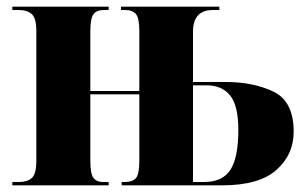

<svg xmlns="http://www.w3.org/2000/svg" viewBox="-20 -556 908 576"><path d="M17 0H306V-10H289Q270 -10 260.5 -22Q251 -34 251 -74V-273H398V-74Q398 -34 388 -22Q378 -10 354 -10H345V0H647Q757 0 809 -46Q861 -92 861 -161Q861 -252 800.5 -281Q740 -310 658 -310H559V-461Q559 -526 619 -526H638V-536H343V-526H355Q378 -526 388 -513.5Q398 -501 398 -463V-283H251V-462Q251 -501 260.5 -513.5Q270 -526 292 -526H306V-536H17V-526H36Q62 -526 75.5 -513.5Q89 -501 89 -463V-74Q89 -34 75.5 -22Q62 -10 37 -10H17ZM559 -10V-300H600Q646 -300 670.5 -269.5Q695 -239 695 -166Q695 -84 671.5 -47Q648 -10 592 -10Z"/></svg>

Font: Noto Serif Display SemiCondensed Extra
Style: Regular
Weight: 800
Width: 4
Designer: Monotype Design Team
Foundry: Monotype Imaging Inc.
Version: Version 1.900